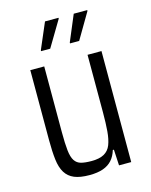

<svg xmlns="http://www.w3.org/2000/svg" viewBox="-109 -773 671 852"><g transform="rotate(-15 227.0 -347.0)"><path d="M196 8Q153 8 126.5 -3Q100 -14 85.5 -37.5Q71 -61 66.5 -98.5Q62 -136 62 -187V-510H126V-207Q126 -155 129.5 -123.5Q133 -92 143.5 -76Q154 -60 172.5 -55Q191 -50 221 -50Q257 -50 278.5 -62Q300 -74 309.5 -98.5Q319 -123 322 -159.5Q325 -196 325 -245V-510H389V0H333L329 -73H324Q316 -46 300 -28Q284 -10 258.5 -1Q233 8 196 8ZM130 -579V-583L181 -702H243V-698L172 -579ZM263 -579V-583L313 -702H375V-698L305 -579Z"/></g></svg>

Font: Saira Condensed
Style: Regular
Weight: 400
Width: 3
Designer: Hector Gatti with collaboration of the Omnibus-Type team
Foundry: Omnibus-Type
Version: Version 1.101